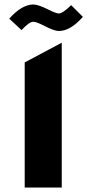

<svg xmlns="http://www.w3.org/2000/svg" viewBox="-20 -835 389 855"><path d="M349 -760Q294 -697 242 -697Q221 -697 177 -720Q142 -738 129 -738H128Q110 -738 76 -701L21 -752Q78 -815 128 -815Q151 -815 198 -791Q230 -775 242 -775Q259 -775 297 -812ZM90 0V-557L255 -645V0Z"/></svg>

Font: Tajawal Black
Style: Regular
Weight: 900
Designer: Boutros Fonts
Foundry: Created by Boutros International 2017
Version: Version 1.700